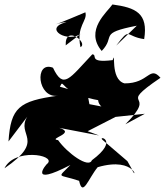

<svg xmlns="http://www.w3.org/2000/svg" viewBox="-50 -800 738 859"><path d="M520 -79 409 -174C384 -195 488 -177 361 -83C347 -45 250 -116 210 -173C161 -179 294 -204 215 -228L393 -194L342 -213L467 -277L598 -291L511 -244C666 -399 460 -311 668 -452C618 -509 617 -426 507 -427C440 -445 470 -582 454 -531C342 -517 389 -555 363 -557C260 -448 234 -398 187 -497C102 -530 117 -357 210 -372C35 -348 -2 -319 -12 -167L72 -278C20 -193 159 -176 -30 -47C14 -138 197 -108 164 -70C154 -64 73 38 265 -62C204 1 209 -23 304 9C320 84 345 -1 387 -52C562 -103 566 21 539 -45ZM433 -318 350 -334 342 -377 218 -412C239 -456 208 -382 404 -349C394 -407 345 -292 504 -300ZM244 -597C240 -692 347 -608 310 -589C290 -685 343 -706 332 -745C123 -656 202 -700 247 -701C137 -673 257 -602 317 -653ZM470 -596C535 -682 509 -637 595 -625C614 -741 557 -766 453 -780C431 -747 327 -665 405 -572C470 -639 387 -651 562 -685Z"/></svg>

Font: Asimov Silicon
Style: Regular
Weight: 400
Designer: Google
Version: Version 2.000980; 2014